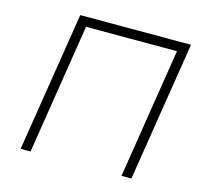

<svg xmlns="http://www.w3.org/2000/svg" viewBox="-102 -820 999 936"><g transform="rotate(15 397.5 -352.5)"><path d="M79 0 191 -705H750L638 0H588L692 -657H233L129 0Z"/></g></svg>

Font: Nunito Sans 7pt ExtraLight
Style: Italic
Weight: 250
Italic angle: -9°
Designer: Vernon Adams
Foundry: Vernon Adams
Version: Version 3.101;gftools[0.9.27]